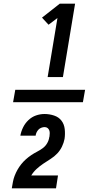

<svg xmlns="http://www.w3.org/2000/svg" viewBox="-20 -868 540 1056"><path d="M52 -306 64 -374H448L436 -306ZM242 -444 296 -769 247 -732 211 -771 309 -848H393L326 -444ZM45 168V167Q48 150 51 133Q54 116 60.5 99Q67 82 76 66Q85 50 96.5 35.5Q108 21 122 8.5Q136 -4 151.5 -14.5Q167 -25 183.5 -33.5Q200 -42 215 -53Q230 -64 239.5 -80.5Q249 -97 251 -114L252 -116Q253 -125 253.5 -134Q254 -143 251 -151Q248 -159 241.5 -164Q235 -169 225 -169Q217 -169 207.5 -165.5Q198 -162 191.5 -155Q185 -148 181 -139.5Q177 -131 176 -122H92Q96 -145 107 -167.5Q118 -190 136.5 -207.5Q155 -225 178 -233Q201 -241 225 -241Q252 -241 277.5 -232.5Q303 -224 318 -204.5Q333 -185 336 -158Q339 -131 335 -104Q331 -83 321 -62Q311 -41 295 -24Q279 -7 258.5 6Q238 19 218.5 32Q199 45 181.5 61Q164 77 152 97H299L288 168Z"/></svg>

Font: Iosevka Curly Extrabold
Style: Italic
Weight: 800
Italic angle: -9°
Monospace: yes
Designer: Belleve Invis
Foundry: Belleve Invis
Version: Version 22.1.2; ttfautohint (v1.8.4)